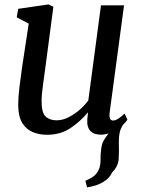

<svg xmlns="http://www.w3.org/2000/svg" viewBox="-20 -586 628 849"><path d="M187.5 10Q153.5 10 124.8 -2Q96 -14 78.5 -42.2Q61 -70.5 60.5 -120.5Q60.5 -155 66.2 -202.8Q72 -250.5 78.5 -294.5L107 -481.5L54 -509.5L60.5 -547L195 -566.5L216 -556L181 -290.5Q175.5 -247 169.8 -208.2Q164 -169.5 164 -136.5Q164 -87.5 181.8 -70.8Q199.5 -54 230.5 -54Q256 -54 282.2 -67Q308.5 -80 331.5 -100Q354.5 -120 370.5 -142L426.5 -562.5H528.5L465 -89.5Q460 -53 480 -53Q489.5 -53 501 -60Q512.5 -67 531 -83.5L543.5 -57Q541.5 -53.5 536.2 -47.2Q531 -41 523.5 -33.5Q512.5 -16.5 508.8 2.2Q505 21 505.5 44.5Q507 83 504.8 116.5Q502.5 150 476 176Q465 202 435.8 219.2Q406.5 236.5 365 242.5L357.5 213.5Q380 204 393.8 193.5Q407.5 183 415.5 166.5Q425 147 424.5 121.2Q424 95.5 428 69Q430.5 48.5 440.2 32.5Q450 16.5 460 4Q443 9.5 426 9.5Q395 9.5 379.5 -7.2Q364 -24 366 -52.5Q365.5 -56 366.8 -66.8Q368 -77.5 369 -87L367.5 -88Q338.5 -52 293.8 -21Q249 10 187.5 10Z"/></svg>

Font: Merriweather
Style: Italic
Weight: 400
Italic angle: -7.8°
Designer: Eben Sorkin
Foundry: Eben Sorkin
Version: Version 2.100